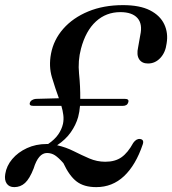

<svg xmlns="http://www.w3.org/2000/svg" viewBox="-22 -736 689 768"><path d="M-1 -40Q4 -72.5 27 -99.8Q50 -127 85.8 -143.5Q121.5 -160 165 -160Q168 -160 170.5 -160Q196.5 -177.5 210.8 -198Q225 -218.5 230 -241Q233.5 -258.5 231.2 -276.2Q229 -294 223.5 -312.5H111.5Q93.5 -312.5 97.5 -325Q99.5 -331.5 106.5 -335.8Q113.5 -340 121.5 -340.5L213.5 -343Q199 -382.5 185.8 -426.5Q172.5 -470.5 182 -521Q192.5 -577 231.2 -621Q270 -665 331 -690.2Q392 -715.5 470 -715.5Q537 -715.5 577.8 -694.8Q618.5 -674 635 -639Q651.5 -604 644.5 -562.5Q640 -526 619.2 -504Q598.5 -482 570 -482Q545.5 -482 534.5 -499.2Q523.5 -516.5 530.5 -547L539 -595Q549 -640 527.8 -663.8Q506.5 -687.5 459.5 -687.5Q402.5 -687.5 361.8 -650.2Q321 -613 302 -541.5Q289 -492.5 294.2 -441.2Q299.5 -390 299 -340.5H478Q495.5 -340.5 491 -326.5Q487 -312.5 469 -312.5H298Q296 -288 290.5 -267.5Q281.5 -236 261.2 -207Q241 -178 206.5 -155Q242 -147 273.2 -131.2Q304.5 -115.5 335.2 -102.2Q366 -89 399 -89Q438.5 -89 464 -107Q489.5 -125 511 -164.5Q523.5 -182 538.5 -180Q555.5 -177.5 549 -158.5Q521 -75.5 474.2 -31.5Q427.5 12.5 363 12.5Q314 12.5 284.8 -9.8Q255.5 -32 231.5 -83.5Q212 -105.5 197.8 -114.8Q183.5 -124 166 -124Q131.5 -124 112.5 -62Q96.5 -21 78.2 -4.2Q60 12.5 35 12.5Q14.5 12.5 4.8 -1.8Q-5 -16 -1 -40Z"/></svg>

Font: Fraunces 9pt S000
Style: Italic
Weight: 400
Italic angle: -16°
Version: Version 1.000; ttfautohint (v1.8.3)